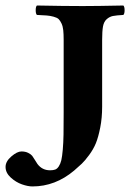

<svg xmlns="http://www.w3.org/2000/svg" viewBox="-90 -667 482 697"><path d="M280.8 -522V-279.8Q280.8 -238.8 273.9 -204.1Q267.1 -169.4 258.1 -147.2Q249 -125 233.4 -104Q217.8 -83 207 -72.8Q196.3 -62.5 179.2 -47.9Q110.8 9.8 27.8 9.8Q11.2 9.8 -10.5 2.2Q-32.2 -5.4 -51 -22.5Q-69.8 -39.6 -69.8 -61Q-69.8 -81.1 -48.8 -99.1Q-27.8 -117.2 -12.2 -117.2Q2 -117.2 12.2 -112.1Q22.5 -106.9 26.9 -101.3Q31.2 -95.7 37.1 -85.7Q43 -75.7 45.9 -71.8Q63 -48.8 91.8 -48.8Q103 -48.8 110.4 -51.5Q117.7 -54.2 123.5 -63.2Q129.4 -72.3 132.6 -85.4Q135.7 -98.6 137.9 -123.8Q140.1 -148.9 140.6 -179.4Q141.1 -210 141.1 -257.8V-522Q141.1 -543.5 139.6 -557.4Q138.2 -571.3 133.3 -581.8Q128.4 -592.3 122.8 -597.7Q117.2 -603 104.5 -606.4Q91.8 -609.9 79.3 -610.8Q66.9 -611.8 43.9 -612.8Q39.6 -617.2 39.6 -629.9Q39.6 -642.6 43.9 -647Q143.6 -645 210 -645Q260.3 -645 357.9 -647Q362.3 -642.6 362.3 -629.9Q362.3 -617.2 357.9 -612.8Q332 -611.3 319.8 -608.9Q307.6 -606.4 297.4 -597.4Q287.1 -588.4 283.9 -571Q280.8 -553.7 280.8 -522Z"/></svg>

Font: Linux Libertine G
Style: Bold
Weight: 700
Designer: Philipp H. Poll
Foundry: Philipp H. Poll
Version: Version 5.0.3